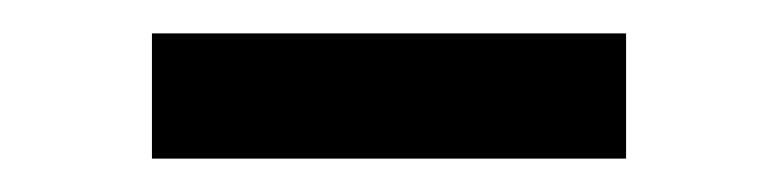

<svg xmlns="http://www.w3.org/2000/svg" viewBox="-20 -324 467 115"><path d="M71 -229V-304H355V-229Z"/></svg>

Font: Nunito Sans Medium
Style: Regular
Weight: 500
Designer: Vernon Adams
Foundry: Vernon Adams
Version: Version 3.101; ttfautohint (v1.8.4.7-5d5b);gftools[0.9.27]